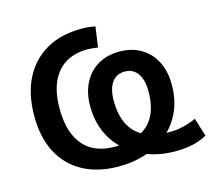

<svg xmlns="http://www.w3.org/2000/svg" viewBox="-103 -840 1078 975"><g transform="rotate(-15 435.5 -352.5)"><path d="M407 10Q299 10 220.5 -32Q142 -74 99.5 -154Q57 -234 57 -348Q57 -463 99 -545Q141 -627 218 -671Q295 -715 403 -715Q427 -715 443.5 -713Q460 -711 475 -708L460 -601Q444 -603 430 -604.5Q416 -606 405 -606Q338 -606 290 -577Q242 -548 216.5 -491.5Q191 -435 191 -352Q191 -266 217 -208Q243 -150 292.5 -121Q342 -92 413 -92Q491 -92 543.5 -116.5Q596 -141 623 -192Q650 -243 650 -320Q650 -381 626 -414.5Q602 -448 558 -448Q515 -448 491 -414.5Q467 -381 467 -320Q467 -243 493.5 -192Q520 -141 572.5 -116.5Q625 -92 703 -92Q727 -92 750.5 -96Q774 -100 797 -107Q820 -114 841 -124L871 -28Q840 -9 797.5 0.5Q755 10 702 10Q641 10 586.5 -5.5Q532 -21 488 -49.5Q444 -78 411.5 -118.5Q379 -159 361.5 -210.5Q344 -262 344 -322Q344 -392 370.5 -444Q397 -496 445 -524.5Q493 -553 558 -553Q623 -553 671.5 -524.5Q720 -496 746.5 -444Q773 -392 773 -322Q773 -246 746.5 -185Q720 -124 670.5 -80.5Q621 -37 554.5 -13.5Q488 10 407 10Z"/></g></svg>

Font: Nunito Sans 11pt
Style: Bold
Weight: 700
Version: Version 3.101;gftools[0.9.27]